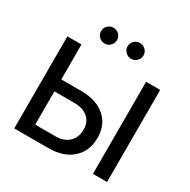

<svg xmlns="http://www.w3.org/2000/svg" viewBox="-202 -1125 1298 1314"><g transform="rotate(30 447.5 -468.5)"><path d="M191.9 -451.2H350.6Q468.8 -451.2 537.8 -391.4Q606.9 -331.5 606.9 -229Q606.9 -123.5 537.8 -61.8Q468.8 0 350.6 0H80.6V-727.5H191.9ZM191.9 -356.9V-94.2H350.6Q418 -94.2 457 -130.6Q496.1 -167 496.1 -230.5Q496.1 -289.1 457 -323Q418 -356.9 350.6 -356.9ZM814 -727.5V0H702.6V-727.5ZM325.2 -812Q298.8 -812 280.5 -830.6Q262.2 -849.1 262.2 -874.5Q262.2 -900.4 280.5 -918.5Q298.8 -936.5 325.2 -936.5Q351.1 -936.5 369.4 -918.5Q387.7 -900.4 387.7 -874.5Q387.7 -849.1 369.4 -830.6Q351.1 -812 325.2 -812ZM534.2 -812Q508.3 -812 489.7 -830.6Q471.2 -849.1 471.2 -874.5Q471.2 -900.4 489.7 -918.5Q508.3 -936.5 534.2 -936.5Q560.1 -936.5 578.6 -918.5Q597.2 -900.4 597.2 -874.5Q597.2 -849.1 578.6 -830.6Q560.1 -812 534.2 -812Z"/></g></svg>

Font: Inter Medium
Style: Regular
Weight: 500
Designer: Rasmus Andersson
Foundry: rsms
Version: Version 4.001;git-9221beed3